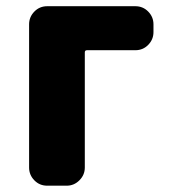

<svg xmlns="http://www.w3.org/2000/svg" viewBox="-20 -589 536 609"><path d="M129.9 0Q105.5 0 88.9 -17.1Q72.3 -34.2 72.3 -57.6V-511.7Q72.3 -535.2 88.9 -552.2Q105.5 -569.3 129.9 -569.3H409.2Q433.6 -569.3 450.2 -552.2Q466.8 -535.2 466.8 -511.7V-487.3Q466.8 -463.9 450.2 -446.8Q433.6 -429.7 409.2 -429.7H255.9Q249 -429.7 249 -422.9V-57.6Q249 -34.2 231.9 -17.1Q214.8 0 191.4 0Z"/></svg>

Font: Gen Jyuu Gothic Heavy
Style: Bold
Weight: 900
Designer: [Source Han Sans]
Ryoko NISHIZUKA  (kana & ideographs); Paul D. Hunt (Latin, Greek & Cyrillic); Wenlong ZHANG  (bopomofo
Version: Version 1.002.20150607